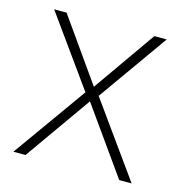

<svg xmlns="http://www.w3.org/2000/svg" viewBox="-85 -609 659 687"><g transform="rotate(15 244.5 -265.0)"><path d="M218 -272 33 -530H79L242 -299L404 -530H450L267 -272L462 0H416L242 -245L69 0H24Z"/></g></svg>

Font: Noto Sans Cham ExtraLight
Style: Regular
Weight: 250
Version: Version 2.002